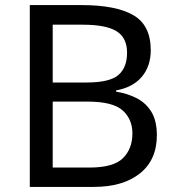

<svg xmlns="http://www.w3.org/2000/svg" viewBox="-20 -734 690 754"><path d="M301 -714Q435 -714 503.5 -674.5Q572 -635 572 -537Q572 -474 537 -432.5Q502 -391 436 -379V-374Q481 -367 517.5 -348Q554 -329 575 -294Q596 -259 596 -203Q596 -106 529.5 -53Q463 0 348 0H97V-714ZM319 -410Q411 -410 445 -439.5Q479 -469 479 -527Q479 -586 437.5 -611.5Q396 -637 305 -637H187V-410ZM187 -335V-76H331Q426 -76 463 -113Q500 -150 500 -210Q500 -266 461.5 -300.5Q423 -335 324 -335Z"/></svg>

Font: Noto Sans Tai Le
Style: Regular
Weight: 400
Designer: Monotype Design Team
Foundry: Monotype Imaging Inc.
Version: Version 2.002; ttfautohint (v1.8.4.7-5d5b)